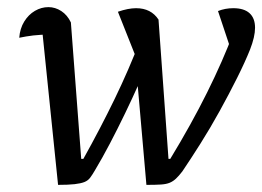

<svg xmlns="http://www.w3.org/2000/svg" viewBox="-20 -514 736 539"><path d="M391 5 354 -418 369 -335 311 -481Q340 -491 362 -491Q404 -491 425 -459L453 -68H458Q517 -165 561.5 -254.5Q606 -344 636 -424L634 -357L592 -483Q612 -491 635 -491Q665 -491 680.5 -477Q696 -463 696 -436Q696 -411 682 -375Q668 -340 645.5 -295Q623 -250 596.5 -202Q570 -154 542.5 -110.5Q515 -67 492 -33Q482 -20 474 -12.5Q466 -5 456.5 -1Q447 3 432 4Q417 5 391 5ZM143 5 95 -463 123 -417Q94 -417 73.5 -414.5Q53 -412 34 -408Q36 -434 48 -453.5Q60 -473 78 -483.5Q96 -494 116 -494Q135 -494 152 -483Q169 -472 179 -451L208 -68H214Q262 -154 302 -236.5Q342 -319 373 -400L403 -356Q389 -322 370.5 -280.5Q352 -239 331 -195.5Q310 -152 288.5 -111Q267 -70 246 -35Q239 -23 233 -15Q227 -7 217 -3Q207 1 189.5 3Q172 5 143 5Z"/></svg>

Font: Piazzolla Thin Medium
Style: Italic
Weight: 500
Italic angle: -11.3°
Version: Version 2.005